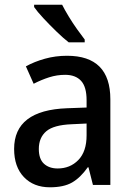

<svg xmlns="http://www.w3.org/2000/svg" viewBox="-20 -786 562 816"><path d="M265 -549Q449 -549 449 -364V0H375L356 -75H353Q322 -31 286.5 -10.5Q251 10 192 10Q123 10 81.5 -33.5Q40 -77 40 -153Q40 -318 266 -326L348 -329V-360Q348 -417 324.5 -442.5Q301 -468 257 -468Q222 -468 189 -457.5Q156 -447 123 -430L90 -504Q126 -524 171 -536.5Q216 -549 265 -549ZM285 -258Q208 -255 176.5 -228Q145 -201 145 -153Q145 -110 167 -90Q189 -70 225 -70Q278 -70 313 -106Q348 -142 348 -211V-261ZM244 -766Q255 -744 272 -716Q289 -688 307.5 -662Q326 -636 340 -618V-606H272Q250 -623 220.5 -651.5Q191 -680 164.5 -708.5Q138 -737 125 -756V-766Z"/></svg>

Font: Noto Sans Gujarati UI SemiCondensed Medium
Style: Regular
Weight: 500
Width: 4
Designer: Jelle Bosma - Monotype Design Team, Universal Thirst
Foundry: Monotype Imaging Inc.
Version: Version 2.106; ttfautohint (v1.8.4.7-5d5b)